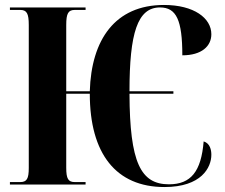

<svg xmlns="http://www.w3.org/2000/svg" viewBox="-20 -744 906 774"><path d="M643 10C792 10 832 -69 832 -120C832 -139 827 -166 801 -174C791 -53 750 -1 661 -1C547 -1 503 -89 502 -366H679V-376H502C502 -610 534 -714 625 -714C691 -714 715 -663 715 -521C793 -521 832 -558 832 -606C832 -671 762 -724 641 -724C444 -724 348 -584 342 -376H247V-643C247 -690 255 -704 282 -704H325V-714H20V-704H61C88 -704 96 -690 96 -643V-67C96 -23 88 -10 61 -10H20V0H325V-10H282C255 -10 247 -23 247 -68V-366H342C342 -124 448 10 643 10Z"/></svg>

Font: Noto Serif Display Condensed Extra
Style: Regular
Weight: 800
Width: 3
Designer: Monotype Design Team
Foundry: Monotype Imaging Inc.
Version: Version 1.900